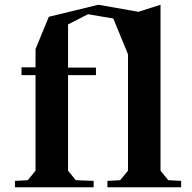

<svg xmlns="http://www.w3.org/2000/svg" viewBox="-20 -790 809 810"><path d="M657.2 -69.8 689.9 -29.8 744.1 -26.9V0H433.1V-26.9L486.8 -29.8L520 -69.8V-561L458 -711.9L351.1 -730L267.1 -687V-504.9H384.8V-473.1H267.1V-69.8L299.8 -29.8L375 -26.9V0H43V-26.9L97.2 -29.8L129.9 -69.8V-473.1H70.8V-505.9H129.9V-583L186 -719.2L395 -770L564 -740.2L657.2 -770Z"/></svg>

Font: Ortica Angular Bold
Style: Regular
Weight: 700
Designer: Benedetta Bovani
Foundry: Collletttivo
Version: Version 2.000;Glyphs 3.1.2 (3151)